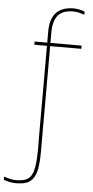

<svg xmlns="http://www.w3.org/2000/svg" viewBox="-167 -883 553 1136"><g transform="rotate(5 109.5 -315.0)"><path d="M289.1 -629.9V-610.8H102.1L104 -607.9V14.2Q104 77.1 96.9 116.7Q89.8 156.2 72.5 178Q55.2 199.7 32.2 207.3Q9.3 214.8 -27.8 214.8Q-63 214.8 -100.1 201.2V182.1Q-57.1 196.8 -28.8 196.8Q28.8 196.8 52 172.6Q75.2 148.4 82 85Q84.5 60.5 85.9 -2Q85.9 -17.6 85.4 -45.9Q85 -74.2 85 -85.9V-607.9L86.9 -610.8H9.8V-629.9H86.9L85 -632.8V-695.8Q85 -843.8 221.2 -845.2Q255.9 -845.2 289.1 -832V-813Q258.8 -825.2 223.1 -827.1Q158.7 -827.1 131.3 -792.7Q104 -758.3 104 -693.8V-632.8L102.1 -629.9Z"/></g></svg>

Font: Sinkin Sans 100 Thin
Style: Regular
Weight: 100
Designer: Keith Bates
Foundry: K-Type
Version: Sinkin Sans (version 1.0)  by Keith Bates   •   © 2014   www